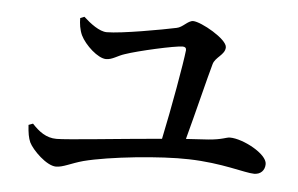

<svg xmlns="http://www.w3.org/2000/svg" viewBox="-45 -715 1089 701"><g transform="rotate(5 500.0 -364.5)"><path d="M183 -78C209 -78 237 -95 281 -107C374 -131 561 -150 664 -147C787 -144 872 -115 906 -115C930 -115 945 -131 945 -154C945 -191 855 -239 807 -239C793 -239 780 -229 728 -225L647 -220C673 -316 706 -451 720 -500C727 -527 763 -538 763 -566C763 -596 665 -651 636 -651C617 -651 600 -625 578 -621C527 -610 378 -583 325 -583C298 -583 264 -609 239 -632L224 -626C224 -606 227 -584 236 -564C253 -529 301 -485 331 -485C354 -485 372 -501 398 -509C444 -525 577 -555 606 -555C615 -555 619 -551 619 -543C614 -495 584 -326 560 -213C399 -199 216 -179 176 -179C138 -179 111 -200 86 -227L70 -221C72 -191 75 -174 82 -158C95 -131 148 -78 183 -78Z"/></g></svg>

Font: GenKiMin2 TW SB
Style: Regular
Weight: 600
Version: Version 2.100;PS 2.1;hotconv 16.6.51;makeotf.lib2.5.65220 DE